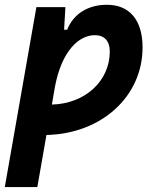

<svg xmlns="http://www.w3.org/2000/svg" viewBox="-31 -547 637 792"><path d="M123 224.6 160.6 9.8C387.7 4.9 557.1 -148.9 557.1 -351.6C557.1 -463.9 503.4 -527.3 410.2 -527.3C332.5 -527.3 272 -490.2 246.1 -424.3H233.4L238.8 -517.6H119.1L-11.2 224.6ZM183.1 -115.7 195.8 -189.9C224.1 -338.4 294.9 -401.9 360.4 -401.9C399.4 -401.9 421.9 -377.9 421.9 -335C421.9 -212.4 319.8 -119.1 183.1 -115.7Z"/></svg>

Font: Cascadia Mono PL
Style: Bold Italic
Weight: 700
Italic angle: -10°
Monospace: yes
Designer: Aaron Bell
Foundry: Saja Typeworks
Version: Version 2404.023